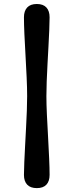

<svg xmlns="http://www.w3.org/2000/svg" viewBox="-20 -788 368 962"><path d="M116 -306.5Q116 -347 113.5 -400.5Q111 -454 107.8 -510.8Q104.5 -567.5 102.2 -617.8Q100 -668 100 -701.5Q100 -733 116.2 -750.5Q132.5 -768 164.5 -768Q196.5 -768 212.5 -750.5Q228.5 -733 228.5 -701.5Q228.5 -674.5 226.8 -636.5Q225 -598.5 222.8 -554.8Q220.5 -511 218 -466Q215.5 -421 214 -379.8Q212.5 -338.5 212.5 -306.5Q212.5 -266.5 215 -213Q217.5 -159.5 220.8 -102.8Q224 -46 226.2 4.2Q228.5 54.5 228.5 88.5Q228.5 120 212.5 137.2Q196.5 154.5 164.5 154.5Q132.5 154.5 116.2 137.2Q100 120 100 88.5Q100 61.5 101.8 23.5Q103.5 -14.5 105.8 -58.5Q108 -102.5 110.5 -147.2Q113 -192 114.5 -233.2Q116 -274.5 116 -306.5Z"/></svg>

Font: Fraunces SuperSoft
Style: Regular
Weight: 900
Version: Version 1.000;[b76b70a41]